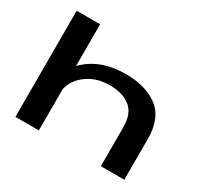

<svg xmlns="http://www.w3.org/2000/svg" viewBox="-157 -1008 1306 1230"><g transform="rotate(30 496.0 -392.5)"><path d="M82.5 0H256V-785H82.5ZM714.5 0H888V-302Q888 -454 798.8 -522.8Q709.5 -591.5 558.5 -591.5Q382.5 -591.5 275 -494.8Q167.5 -398 167.5 -319.5L251 -258Q251 -354 324.8 -416Q398.5 -478 503 -478Q603.5 -478 659 -433Q714.5 -388 714.5 -288.5Z"/></g></svg>

Font: Anybody ExtraExpanded SemiBold
Style: Regular
Weight: 600
Width: 8
Version: Version 1.113;gftools[0.9.25]